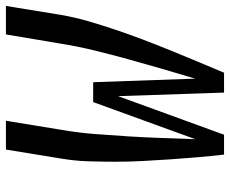

<svg xmlns="http://www.w3.org/2000/svg" viewBox="-84 -691 775 647"><g transform="rotate(-90 303.5 -367.5)"><path d="M106 0Q101 -45 97 -90.5Q93 -136 90 -181.5Q87 -227 84.5 -273Q82 -319 82 -365Q82 -411 83.5 -458Q85 -505 93 -551L123 -735H220L190 -551Q180 -494 175.5 -437Q171 -380 167.5 -323.5Q164 -267 162 -210.5Q160 -154 158 -97L283 -441H350L362 -97Q379 -154 395.5 -210.5Q412 -267 427.5 -323.5Q443 -380 457 -437Q471 -494 480 -551L511 -735H607L577 -551Q569 -504 555.5 -457.5Q542 -411 526.5 -365Q511 -319 493.5 -273Q476 -227 457.5 -181.5Q439 -136 420 -90.5Q401 -45 382 0H315L303 -357L173 0Z"/></g></svg>

Font: Iosevka Curly Medium Extended
Style: Italic
Weight: 500
Width: 7
Italic angle: -9°
Monospace: yes
Designer: Belleve Invis
Foundry: Belleve Invis
Version: Version 11.1.0; ttfautohint (v1.8.3)